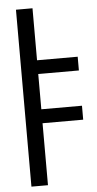

<svg xmlns="http://www.w3.org/2000/svg" viewBox="-60 -725 485 960"><g transform="rotate(-5 183.0 -245.0)"><path d="M116 -428H345V-359H116ZM116 -182H345V-112H116ZM58 -689H141V199H58Z"/></g></svg>

Font: hexukorean05
Style: Book
Weight: 400
Designer: Jelle Bosma - Monotype Design Team
Foundry: Monotype Imaging Inc.
Version: Version 2.003